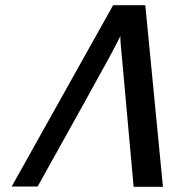

<svg xmlns="http://www.w3.org/2000/svg" viewBox="-20 -719 679 740"><path d="M25 0 416 -699H540L608 1H495L452 -475Q443 -563 444 -580L432 -556Q415 -522 363 -428.5Q311 -335 302 -318L125 0Z"/></svg>

Font: Coval
Style: Italic
Weight: 400
Foundry: Context Ltd
Version: Version 001.000